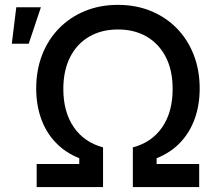

<svg xmlns="http://www.w3.org/2000/svg" viewBox="-20 -757 872 777"><path d="M128.4 0V-93.3H300.8V-116.7Q244.6 -139.2 205.6 -179.9Q166.5 -220.7 146.5 -276.6Q126.5 -332.5 126.5 -398.9Q126.5 -473.1 150.6 -535.2Q174.8 -597.2 219 -642.3Q263.2 -687.5 323.7 -712.4Q384.3 -737.3 457 -737.3Q530.3 -737.3 590.8 -712.4Q651.4 -687.5 695.6 -642.3Q739.7 -597.2 763.9 -535.2Q788.1 -473.1 788.1 -398.9Q788.1 -332 768.1 -276.4Q748 -220.7 709.2 -179.9Q670.4 -139.2 613.8 -116.7V-93.3H786.1V0H517.6V-160.6Q594.2 -180.7 636.5 -242.2Q678.7 -303.7 678.7 -397Q678.7 -472.2 651.1 -525.9Q623.5 -579.6 574 -608.6Q524.4 -637.7 457.5 -637.7Q390.6 -637.7 340.8 -608.6Q291 -579.6 263.7 -525.6Q236.3 -471.7 236.3 -397Q236.3 -304.2 278.3 -242.7Q320.3 -181.2 397 -160.6V0ZM27.8 -580.1 45.9 -727.5H145.5L96.2 -580.1Z"/></svg>

Font: Inter 28pt Medium
Style: Regular
Weight: 500
Designer: Rasmus Andersson
Foundry: rsms
Version: Version 4.001;git-66647c0bb